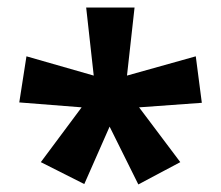

<svg xmlns="http://www.w3.org/2000/svg" viewBox="-20 -780 585 508"><path d="M336 -760 316 -580 498 -631 514 -508 348 -496 457 -351 346 -292 270 -445 203 -293 88 -351 196 -496 31 -509 50 -631 228 -580 208 -760Z"/></svg>

Font: Noto IKEA Latin
Style: Bold
Weight: 700
Designer: Monotype Design Team
Foundry: Monotype Imaging Inc.
Version: Version 1.0